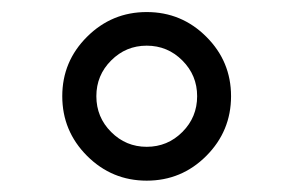

<svg xmlns="http://www.w3.org/2000/svg" viewBox="-20 -591 496 325"><path d="M371.1 -428.2Q371.1 -369.1 329.2 -327.1Q287.4 -285.2 228.3 -285.2Q169.4 -285.2 127.4 -327.1Q85.4 -369.1 85.4 -428.2Q85.4 -487.1 127.4 -528.8Q169.4 -570.6 228.3 -570.6Q287.4 -570.6 329.2 -528.8Q371.1 -487.1 371.1 -428.2ZM313.7 -428.2Q313.7 -463.6 288.7 -488.6Q263.7 -513.7 228.3 -513.7Q193.1 -513.7 168.1 -488.6Q143.1 -463.6 143.1 -428.2Q143.1 -392.6 168.1 -367.6Q193.1 -342.5 228.3 -342.5Q263.7 -342.5 288.7 -367.6Q313.7 -392.6 313.7 -428.2Z"/></svg>

Font: EnergyBar
Style: Regular
Weight: 400
Italic angle: -10°
Version: 1.0 2000-03-28